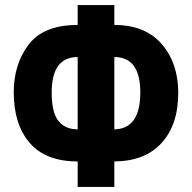

<svg xmlns="http://www.w3.org/2000/svg" viewBox="-20 -734 754 754"><path d="M429 -714H285V-636Q151 -636 92.5 -559Q34 -482 34 -371Q34 -245 97 -172.5Q160 -100 285 -100V0H429V-100Q550 -101 615 -173Q680 -245 680 -369Q680 -486 615 -561Q550 -636 429 -636ZM285 -510V-226Q236 -226 209.5 -259Q183 -292 183 -371Q183 -510 285 -510ZM429 -510Q531 -510 531 -371Q531 -228 429 -226Z"/></svg>

Font: Noto Sans Armenian ExtraCondensed Extra
Style: Regular
Weight: 800
Width: 3
Designer: Monotype Design Team
Foundry: Monotype Imaging Inc.
Version: Version 1.901